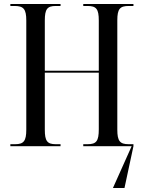

<svg xmlns="http://www.w3.org/2000/svg" viewBox="-20 -734 721 964"><path d="M32 0H284V-10H260C217 -10 205 -26 205 -83V-369H476V-85C476 -26 464 -10 420 -10H398V0H641L547 210H605L650 0V-10H626C582 -10 569 -26 569 -83V-632C569 -689 582 -704 626 -704H650V-714H398V-704H420C464 -704 476 -688 476 -631V-379H205V-631C205 -688 217 -704 260 -704H284V-714H32V-704H53C98 -704 112 -689 112 -631V-83C112 -26 99 -10 56 -10H32Z"/></svg>

Font: Noto Serif Display Condensed
Style: Regular
Weight: 400
Width: 3
Designer: Monotype Design Team
Foundry: Monotype Imaging Inc.
Version: Version 2.009